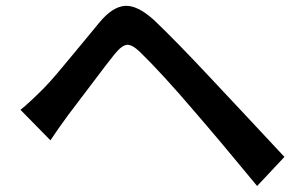

<svg xmlns="http://www.w3.org/2000/svg" viewBox="-20 -656 1017 645"><path d="M48.8 -287.1Q77.1 -309.6 125 -357.4Q145.5 -377.9 174.8 -412.6Q204.1 -447.3 252 -505.4Q299.8 -563.5 314.5 -581.1Q357.4 -632.8 398.9 -636.2Q440.4 -639.6 496.1 -589.8Q570.3 -519.5 695.3 -385.7Q730.5 -347.7 816.9 -255.9Q903.3 -164.1 935.5 -128.9L843.8 -31.2Q715.8 -186.5 632.8 -282.2Q525.4 -408.2 450.2 -481.4Q423.8 -506.8 406.7 -505.4Q389.6 -503.9 366.2 -475.6Q344.7 -449.2 287.1 -372.6Q229.5 -295.9 209 -269.5Q176.8 -225.6 149.4 -184.6Z"/></svg>

Font: Min Sans SemiBold
Style: Regular
Weight: 600
Designer: Jinseong-Kim, NotoSansCJK, Nunito
Foundry: Jinseong-Kim
Version: Version 1.400;Glyphs 3.1.2 (3151)